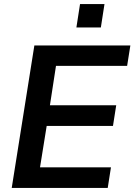

<svg xmlns="http://www.w3.org/2000/svg" viewBox="-20 -930 665 950"><path d="M38 0 150 -705H625L609 -604H257L227 -409H555L539 -307H211L178 -102H529L513 0ZM358 -794 376 -910H497L479 -794Z"/></svg>

Font: Mulish ExtraLight
Style: Italic
Weight: 200
Italic angle: -9°
Designer: Vernon Adams
Foundry: Vernon Adams
Version: Version 3.603